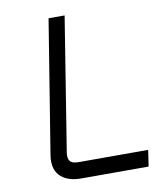

<svg xmlns="http://www.w3.org/2000/svg" viewBox="-83 -796 700 860"><g transform="rotate(-10 267.5 -366.0)"><path d="M99 -126C84 -32 148 0 215 0H523L534 -74H228C199 -74 165 -73 173 -126L270 -732H197Z"/></g></svg>

Font: Exo
Style: Regular Italic
Weight: 400
Designer: Natanael Gama
Version: Version 1.00